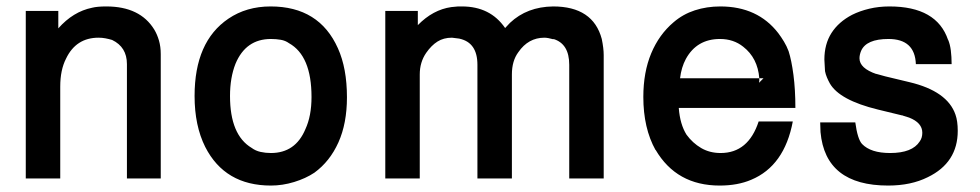

<svg xmlns="http://www.w3.org/2000/svg" viewBox="-20 -554 3041 596"><path d="M60 -520H161V-466Q207 -518 266 -530Q282 -534 310 -534Q415 -534 459 -462Q468 -447 473.5 -428Q479 -409 479 -386V0H374V-355Q374 -408 328 -430Q318 -433 307.5 -435Q297 -437 286 -437Q216 -437 185 -372Q167 -337 167 -285V0H60Z M820 -534Q971 -534 1029 -404Q1057 -342 1057 -252Q1057 -171 1030.5 -112Q1004 -53 956 -18Q929 0 893 11Q857 22 821 22Q678 22 617 -98Q584 -164 584 -256Q584 -425 689 -496Q745 -534 820 -534ZM821 -433Q743 -433 711 -356Q694 -313 694 -256Q694 -135 761 -95Q773 -86 788.5 -82.5Q804 -79 821 -79Q897 -79 928 -153Q947 -194 947 -253Q947 -381 877 -420Q866 -428 851.5 -430.5Q837 -433 821 -433Z M1176 -520H1277V-476Q1324 -524 1381 -532L1402 -534H1414Q1502 -534 1548 -467L1563 -483Q1616 -533 1697 -534Q1821 -534 1848 -433Q1854 -404 1854 -383V0H1747V-353Q1747 -418 1698 -433V-432Q1680 -437 1670 -437Q1620 -437 1589 -392Q1569 -365 1569 -323V0H1462V-353Q1462 -422 1406 -434H1407L1383 -437Q1357 -437 1338 -425Q1319 -413 1303 -390Q1283 -361 1283 -323V0H1176Z M2087 -219Q2089 -193 2095 -172.5Q2101 -152 2111 -136Q2130 -110 2156.5 -94.5Q2183 -79 2217 -79Q2303 -79 2335 -177H2441Q2415 -39 2312 4Q2270 22 2214 22Q2080 22 2015 -89V-88Q1977 -156 1977 -253Q1977 -330 2001.5 -388.5Q2026 -447 2071 -485Q2100 -510 2137 -522Q2174 -534 2216 -534Q2332 -534 2396 -451Q2405 -439 2413.5 -425Q2422 -411 2428 -395Q2437 -367 2443 -321.5Q2449 -276 2449 -219ZM2337 -303Q2337 -301 2336.5 -300Q2336 -299 2336 -297L2350 -311H2337ZM2337 -311Q2332 -374 2287 -409Q2257 -433 2215 -433Q2143 -433 2109 -371Q2095 -345 2091 -311Z M2823 -355Q2820 -433 2738 -433Q2669 -433 2653 -396Q2648 -384 2648 -373Q2648 -342 2701 -324L2699 -325Q2706 -323 2713.5 -321Q2721 -319 2728 -317L2803 -299Q2921 -271 2946 -198Q2953 -178 2953 -148Q2953 -49 2860 -4Q2808 22 2737 22Q2542 22 2527 -144L2526 -174H2635Q2642 -122 2656 -107Q2683 -79 2743 -79Q2812 -79 2835 -115Q2843 -126 2843 -142Q2843 -173 2802 -189L2783 -195Q2782 -196 2779 -196L2705 -214Q2586 -243 2556 -295Q2551 -304 2547 -313.5Q2543 -323 2541 -333L2539 -369Q2539 -417 2561 -451.5Q2583 -486 2625 -508Q2649 -520 2678.5 -527Q2708 -534 2741 -534Q2888 -534 2923 -430V-431Q2929 -417 2931.5 -397.5Q2934 -378 2934 -355Z"/></svg>

Font: Ekushey Amar Bangla
Style: Bold
Weight: 700
Designer: Al Mamun Sumon
Foundry: Al Mamun Sumon
Version: Version 1.0